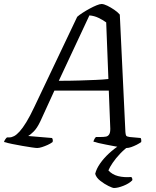

<svg xmlns="http://www.w3.org/2000/svg" viewBox="-50 -740 782 960"><path d="M136 0Q129 0 108.5 -3Q88 -6 62 -10.5Q36 -15 11.5 -20Q-13 -25 -30 -30Q-28 -37 -23.5 -43.5Q-19 -50 -15 -53H-3Q8 -53 20.5 -59.5Q33 -66 48 -82.5Q63 -99 81.5 -129Q100 -159 122 -206L336 -656Q346 -665 363 -676Q380 -687 398.5 -697Q417 -707 433 -713.5Q449 -720 458 -720Q469 -720 486.5 -711.5Q504 -703 521.5 -691Q539 -679 549 -667L577 -80Q578 -66 581 -61.5Q584 -57 598 -55L653 -50Q655 -48 656 -42Q657 -36 656 -30Q647 -23 633 -16Q619 -9 606 -4.5Q593 0 583 0Q576 0 559 -2.5Q542 -5 521.5 -9Q501 -13 480 -17Q459 -21 442 -25Q425 -29 417 -32Q419 -39 422.5 -45.5Q426 -52 430 -55H452Q469 -55 480 -57Q491 -59 497 -70Q503 -81 501 -108L494 -287H222L152 -134Q135 -98 117 -81Q99 -64 91 -60L210 -50Q212 -48 213.5 -42.5Q215 -37 213 -30Q203 -22 188.5 -15.5Q174 -9 160 -4.5Q146 0 136 0ZM244 -336Q301 -336 347.5 -337.5Q394 -339 430.5 -340.5Q467 -342 492 -345L481 -628Q463 -641 442 -651Q421 -661 397 -663ZM520 200Q513 200 492.5 190Q472 180 451.5 164Q431 148 426 129Q432 104 450.5 77.5Q469 51 495 27Q521 3 548 -14L602 -15Q575 3 552 27Q529 51 513.5 74Q498 97 492 112Q511 133 540.5 140.5Q570 148 607 145Q609 149 611 152.5Q613 156 611 162Q595 178 567 189Q539 200 520 200Z"/></svg>

Font: Texturina 12pt Light
Style: Italic
Weight: 300
Italic angle: -11°
Designer: Guillermo Torres Carreño
Foundry: Omnibus-Type
Version: Version 1.002